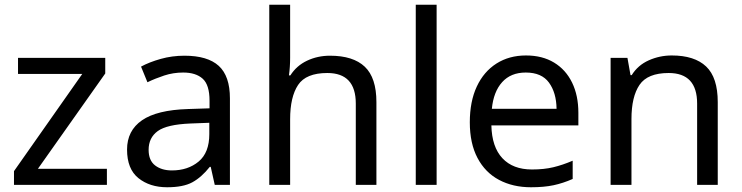

<svg xmlns="http://www.w3.org/2000/svg" viewBox="-20 -780 3129 810"><path d="M431 0H39V-58L327 -468H56V-536H424V-470L140 -68H431Z M758 -545Q856 -545 903 -502Q950 -459 950 -365V0H886L869 -76H865Q830 -32 791.5 -11Q753 10 685 10Q612 10 564 -28.5Q516 -67 516 -149Q516 -229 579 -272.5Q642 -316 773 -320L864 -323V-355Q864 -422 835 -448Q806 -474 753 -474Q711 -474 673 -461.5Q635 -449 602 -433L575 -499Q610 -518 658 -531.5Q706 -545 758 -545ZM784 -259Q684 -255 645.5 -227Q607 -199 607 -148Q607 -103 634.5 -82Q662 -61 705 -61Q773 -61 818 -98.5Q863 -136 863 -214V-262Z M1204 -537Q1204 -497 1199 -462H1205Q1231 -503 1275.5 -524Q1320 -545 1372 -545Q1470 -545 1519 -498.5Q1568 -452 1568 -349V0H1481V-343Q1481 -472 1361 -472Q1271 -472 1237.5 -421.5Q1204 -371 1204 -277V0H1116V-760H1204Z M1822 0H1734V-760H1822Z M2199 -546Q2268 -546 2317.5 -516Q2367 -486 2393.5 -431.5Q2420 -377 2420 -304V-251H2053Q2055 -160 2099.5 -112.5Q2144 -65 2224 -65Q2275 -65 2314.5 -74.5Q2354 -84 2396 -102V-25Q2355 -7 2315 1.5Q2275 10 2220 10Q2144 10 2085.5 -21Q2027 -52 1994.5 -113.5Q1962 -175 1962 -264Q1962 -352 1991.5 -415Q2021 -478 2074.5 -512Q2128 -546 2199 -546ZM2198 -474Q2135 -474 2098.5 -433.5Q2062 -393 2055 -321H2328Q2327 -389 2296 -431.5Q2265 -474 2198 -474Z M2814 -546Q2910 -546 2959 -499.5Q3008 -453 3008 -349V0H2921V-343Q2921 -472 2801 -472Q2712 -472 2678 -422Q2644 -372 2644 -278V0H2556V-536H2627L2640 -463H2645Q2671 -505 2717 -525.5Q2763 -546 2814 -546Z"/></svg>

Font: Noto Sans Soyombo
Style: Regular
Weight: 400
Designer: Monotype Design Team
Foundry: Monotype Imaging Inc.
Version: Version 2.001; ttfautohint (v1.8.4.7-5d5b)